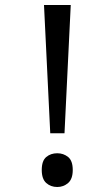

<svg xmlns="http://www.w3.org/2000/svg" viewBox="-20 -734 423 768"><path d="M181 -201 156 -714H263L238 -201ZM147 -54Q147 -91 165 -106Q183 -121 209 -121Q234 -121 252.5 -106Q271 -91 271 -54Q271 -18 252.5 -2Q234 14 209 14Q183 14 165 -2Q147 -18 147 -54Z"/></svg>

Font: ltelugu05
Style: Book
Weight: 400
Designer: Jelle Bosma - Monotype Design Team
Foundry: Monotype Imaging Inc.
Version: Version 2.003